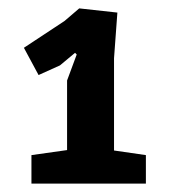

<svg xmlns="http://www.w3.org/2000/svg" viewBox="-20 -742 403 458"><path d="M328 -304H55V-372L140 -384V-550L163 -612L159 -616L123 -586L72 -563L37 -628L134 -692L169 -722L260 -712L252 -603V-383L328 -372Z"/></svg>

Font: Magra
Style: Bold
Weight: 600
Designer: Viviana Monsalve
Foundry: Viviana Monsalve
Version: Version 1.001